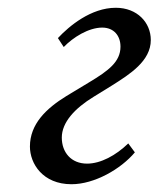

<svg xmlns="http://www.w3.org/2000/svg" viewBox="-20 -462 408 494"><path d="M144 -341C168 -366 208 -391 243 -391C273 -391 290 -370 290 -342C290 -303 259 -280 209 -250L151 -215C99 -183 57 -143 57 -85C57 -41 90 12 164 12C223 12 291 -27 327 -70L310 -93C278 -62 239 -41 204 -41C163 -41 139 -70 139 -108C139 -147 172 -183 221 -213L268 -242C314 -271 368 -305 368 -359C368 -404 333 -442 278 -442C214 -442 158 -395 129 -364Z"/></svg>

Font: Libertinus Serif
Style: Italic
Weight: 400
Italic angle: -12°
Designer: Philipp H. Poll, Khaled Hosny
Foundry: Caleb Maclennan
Version: Version 7.050;RELEASE